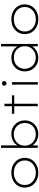

<svg xmlns="http://www.w3.org/2000/svg" viewBox="1516 -2296 790 3863"><g transform="rotate(-90 1911.5 -365.0)"><path d="M368 10Q280 10 212.5 -25Q145 -60 106.5 -122Q68 -184 68 -263Q68 -341 106.5 -402Q145 -463 212.5 -497.5Q280 -532 368 -532Q455 -532 522.5 -497.5Q590 -463 628.5 -402Q667 -341 667 -263Q667 -184 628.5 -122.5Q590 -61 522.5 -25.5Q455 10 368 10ZM368 -40Q438 -40 494 -69Q550 -98 582 -148Q614 -198 614 -263Q614 -326 582 -376Q550 -426 494 -454Q438 -482 368 -482Q296 -482 240 -454Q184 -426 152.5 -376.5Q121 -327 121 -263Q121 -198 152.5 -148Q184 -98 240.5 -69Q297 -40 368 -40Z M1147 10Q1102 10 1062.5 -1.5Q1023 -13 990 -34.5Q957 -56 933.5 -87Q910 -118 898 -153L920 -136L915 0H867V-740H917V-389L899 -371Q912 -406 935 -436.5Q958 -467 991 -488Q1024 -509 1064 -520.5Q1104 -532 1150 -532Q1226 -532 1287 -497Q1348 -462 1384 -400.5Q1420 -339 1420 -260Q1420 -183 1384.5 -122Q1349 -61 1287.5 -25.5Q1226 10 1147 10ZM1142 -40Q1209 -40 1259.5 -69Q1310 -98 1339 -148Q1368 -198 1368 -261Q1368 -326 1338.5 -375.5Q1309 -425 1258 -454Q1207 -483 1143 -483Q1074 -483 1022 -454Q970 -425 941 -375.5Q912 -326 912 -262Q912 -197 942 -147Q972 -97 1024 -68.5Q1076 -40 1142 -40Z M1706 0V-671H1756V0ZM1554 -474V-520H1925V-474Z M2140 0V-520H2190V0ZM2165 -630Q2143 -630 2131 -642Q2119 -654 2119 -675Q2119 -695 2131 -707.5Q2143 -720 2165 -720Q2187 -720 2199 -708Q2211 -696 2211 -675Q2211 -655 2199 -642.5Q2187 -630 2165 -630Z M2674 10Q2597 10 2536.5 -25.5Q2476 -61 2441 -122Q2406 -183 2406 -261Q2406 -340 2441.5 -401Q2477 -462 2538.5 -497Q2600 -532 2677 -532Q2723 -532 2762.5 -520.5Q2802 -509 2834.5 -488Q2867 -467 2891 -436.5Q2915 -406 2928 -370L2909 -386V-740H2959V0H2912L2907 -140L2927 -153Q2915 -117 2891 -87Q2867 -57 2834 -35Q2801 -13 2760.5 -1.5Q2720 10 2674 10ZM2683 -41Q2749 -41 2801 -69.5Q2853 -98 2883 -147.5Q2913 -197 2913 -262Q2913 -325 2884 -375Q2855 -425 2803 -453Q2751 -481 2683 -481Q2618 -481 2567.5 -453Q2517 -425 2488 -375.5Q2459 -326 2459 -262Q2459 -199 2488 -149Q2517 -99 2567.5 -70Q2618 -41 2683 -41Z M3456 10Q3368 10 3300.5 -25Q3233 -60 3194.5 -122Q3156 -184 3156 -263Q3156 -341 3194.5 -402Q3233 -463 3300.5 -497.5Q3368 -532 3456 -532Q3543 -532 3610.5 -497.5Q3678 -463 3716.5 -402Q3755 -341 3755 -263Q3755 -184 3716.5 -122.5Q3678 -61 3610.5 -25.5Q3543 10 3456 10ZM3456 -40Q3526 -40 3582 -69Q3638 -98 3670 -148Q3702 -198 3702 -263Q3702 -326 3670 -376Q3638 -426 3582 -454Q3526 -482 3456 -482Q3384 -482 3328 -454Q3272 -426 3240.5 -376.5Q3209 -327 3209 -263Q3209 -198 3240.5 -148Q3272 -98 3328.5 -69Q3385 -40 3456 -40Z"/></g></svg>

Font: Lexend Exa ExtraLight
Style: Regular
Weight: 250
Designer: Bonnie Shaver-Troup, Thomas Jockin
Foundry: Lexend
Version: Version 1.007